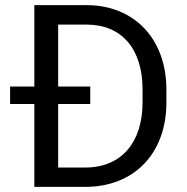

<svg xmlns="http://www.w3.org/2000/svg" viewBox="-20 -731 730 751"><path d="M313.5 0C503.9 0 630.9 -129.9 630.9 -330.6V-379.9C630.9 -581.1 502.9 -710.9 318.8 -710.9H114.3V-392.6H19.5V-324.2H114.3V0ZM207.5 -634.8H318.8C455.6 -634.8 537.6 -540.5 537.6 -380.9V-330.6C537.6 -175.8 456.5 -75.7 313.5 -75.7H207.5V-324.2H333V-392.6H207.5Z"/></svg>

Font: Bert Sans
Style: Regular
Weight: 400
Designer: Christian Robertson (Google), Cristiano Sobral
Foundry: Google, Cristiano Sobral
Version: Version 3.101